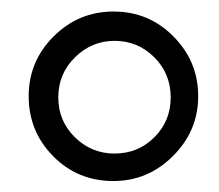

<svg xmlns="http://www.w3.org/2000/svg" viewBox="-20 -774 386 338"><path d="M181.6 -702.1Q141.6 -702.1 112.1 -673.2Q82.6 -644.2 82.6 -602.6Q82.6 -561.1 111.8 -532.4Q141.1 -503.7 181.6 -503.7Q223.2 -503.7 251.8 -532.4Q280.5 -561.1 280.5 -602.6Q280.5 -644.2 251.6 -673.2Q222.6 -702.1 181.6 -702.1ZM180 -753.7Q242.1 -753.7 285.5 -709.7Q328.9 -665.8 328.9 -604.7Q328.9 -543.7 284.7 -499.5Q240.5 -455.3 179.5 -455.3Q116.8 -455.3 73.7 -498.9Q30.5 -542.6 30.5 -604.7Q30.5 -666.3 74.5 -710Q118.4 -753.7 180 -753.7Z"/></svg>

Font: MM Bagan
Style: Regular
Weight: 400
Designer: Khon Soe Zaw Thu
Version: Version 1.00 July 10, 2016, initial release